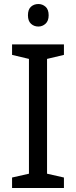

<svg xmlns="http://www.w3.org/2000/svg" viewBox="-20 -935 379 955"><path d="M298 0H40V-52L124 -71V-642L40 -662V-714H298V-662L214 -642V-71L298 -52ZM171 -915Q191 -915 206.5 -901.5Q222 -888 222 -859Q222 -831 206.5 -817Q191 -803 171 -803Q149 -803 134 -817Q119 -831 119 -859Q119 -888 134 -901.5Q149 -915 171 -915Z"/></svg>

Font: Noto Sans Adlam
Style: Regular
Weight: 400
Designer: Mark Jamra, Neil Patel
Foundry: JamraPatel LLC
Version: Version 3.001